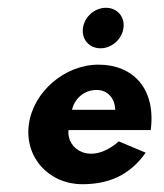

<svg xmlns="http://www.w3.org/2000/svg" viewBox="-20 -465 421 493"><path d="M165 -183C170 -208 193 -234 228 -234C258 -234 275 -211 276 -183ZM285 -102C212 -38 150 -83 156 -131H367C381 -238 321 -299 233 -299C146 -299 65 -229 54 -145C43 -61 105 8 192 8C257 8 313 -14 354 -73ZM252 -445C223 -445 197 -422 193 -393C189 -364 209 -341 238 -341C267 -341 293 -364 297 -393C301 -422 281 -445 252 -445Z"/></svg>

Font: Hussar Tani
Style: Kurs
Weight: 700
Foundry: Cannot Into Space Fonts
Version: Version 0.92